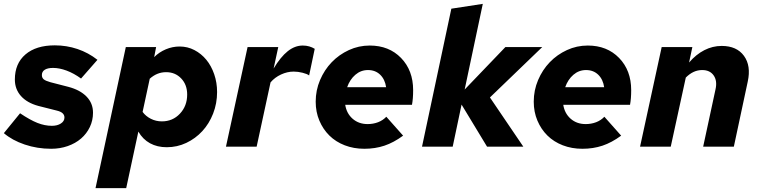

<svg xmlns="http://www.w3.org/2000/svg" viewBox="-29 -760 3937 995"><path d="M-9 -70 75 -173Q127 -138 165 -123Q203 -108 240 -108Q268 -108 286.5 -120Q305 -132 305 -151Q305 -164 295.5 -173Q286 -182 265 -187L170 -211Q111 -227 79.5 -262.5Q48 -298 48 -348Q48 -431 103 -478Q158 -525 255 -525Q316 -525 372.5 -506Q429 -487 476 -450L391 -353Q354 -380 316.5 -394Q279 -408 246 -408Q218 -408 203 -398.5Q188 -389 188 -371Q188 -357 197.5 -349Q207 -341 232 -334L325 -310Q386 -294 419.5 -259.5Q453 -225 453 -176Q453 -136 436.5 -101.5Q420 -67 391 -42Q362 -17 322 -3Q282 11 236 11Q164 11 99 -11Q34 -33 -9 -70Z M466 215 623 -516H780L770 -464Q796 -490 830.5 -504.5Q865 -519 902 -519Q943 -519 978.5 -500.5Q1014 -482 1040 -450.5Q1066 -419 1081 -375.5Q1096 -332 1096 -283Q1096 -224 1075.5 -171.5Q1055 -119 1019.5 -80.5Q984 -42 936.5 -19.5Q889 3 835 3Q786 3 748.5 -17.5Q711 -38 688 -78L625 215ZM832 -386Q808 -386 787 -377.5Q766 -369 747 -352L710 -180Q726 -158 752.5 -144.5Q779 -131 810 -131Q866 -131 903.5 -171Q941 -211 941 -270Q941 -321 910 -353.5Q879 -386 832 -386Z M1142 0 1254 -516H1413L1389 -405Q1425 -465 1462 -494.5Q1499 -524 1540 -524Q1558 -524 1573.5 -519.5Q1589 -515 1602 -507L1573 -369Q1563 -377 1539 -383Q1515 -389 1493 -389Q1460 -389 1427.5 -374Q1395 -359 1373 -333L1301 0Z M2060 -57Q2011 -21 1963 -5Q1915 11 1859 11Q1804 11 1757.5 -7Q1711 -25 1678 -57.5Q1645 -90 1626 -135Q1607 -180 1607 -233Q1607 -292 1629.5 -345Q1652 -398 1690 -437.5Q1728 -477 1779 -500.5Q1830 -524 1887 -524Q1987 -524 2049.5 -459.5Q2112 -395 2112 -293Q2112 -270 2110.5 -251.5Q2109 -233 2106 -217H1760Q1767 -172 1798.5 -144.5Q1830 -117 1876 -117Q1905 -117 1930 -126.5Q1955 -136 1973 -155ZM1878 -397Q1841 -397 1812.5 -372.5Q1784 -348 1770 -308H1972Q1966 -349 1941 -373Q1916 -397 1878 -397Z M2158 0 2310 -715 2473 -740 2379 -296 2590 -516H2781L2510 -255L2683 0H2495L2363 -218L2317 0Z M3190 -57Q3141 -21 3093 -5Q3045 11 2989 11Q2934 11 2887.5 -7Q2841 -25 2808 -57.5Q2775 -90 2756 -135Q2737 -180 2737 -233Q2737 -292 2759.5 -345Q2782 -398 2820 -437.5Q2858 -477 2909 -500.5Q2960 -524 3017 -524Q3117 -524 3179.5 -459.5Q3242 -395 3242 -293Q3242 -270 3240.5 -251.5Q3239 -233 3236 -217H2890Q2897 -172 2928.5 -144.5Q2960 -117 3006 -117Q3035 -117 3060 -126.5Q3085 -136 3103 -155ZM3008 -397Q2971 -397 2942.5 -372.5Q2914 -348 2900 -308H3102Q3096 -349 3071 -373Q3046 -397 3008 -397Z M3288 0 3400 -516H3559L3542 -436Q3578 -478 3621 -500Q3664 -522 3711 -522Q3789 -522 3826.5 -470.5Q3864 -419 3846 -337L3774 0H3615L3679 -297Q3689 -341 3669.5 -369Q3650 -397 3610 -397Q3587 -397 3566 -387.5Q3545 -378 3525 -358L3447 0Z"/></svg>

Font: Red Hat Text
Style: Bold Italic
Weight: 700
Italic angle: -12°
Designer: Pentagram / MCKL
Foundry: Pentagram / MCKL
Version: Version 1.003; Red Hat Text Bold Italic